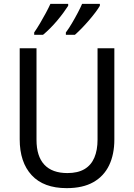

<svg xmlns="http://www.w3.org/2000/svg" viewBox="-20 -964 694 994"><path d="M572 -242Q572 -165 545 -108.5Q518 -52 463.5 -21Q409 10 325 10Q206 10 144 -57Q82 -124 82 -243V-714H169V-240Q169 -155 209.5 -111.5Q250 -68 329 -68Q383 -68 417.5 -88.5Q452 -109 468.5 -148Q485 -187 485 -241V-714H572ZM497 -934Q489 -920 474 -900Q459 -880 440 -858Q421 -836 402.5 -817Q384 -798 368 -784H321V-796Q336 -816 352 -843Q368 -870 382.5 -897.5Q397 -925 405 -944H497ZM333 -934Q324 -920 309.5 -900Q295 -880 277 -858.5Q259 -837 239.5 -817.5Q220 -798 203 -784H157V-796Q171 -816 187 -843Q203 -870 217.5 -897Q232 -924 241 -944H333Z"/></svg>

Font: Noto Sans Khmer SemiCondensed
Style: Regular
Weight: 400
Width: 4
Designer: Danh Hong and the Monotype Design Team
Foundry: Monotype Imaging Inc.
Version: Version 2.004